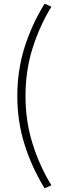

<svg xmlns="http://www.w3.org/2000/svg" viewBox="-20 -767 332 1054"><path d="M75 -240Q75 -380 114.5 -506Q154 -632 225 -747L262 -730Q198 -626 159 -503Q120 -380 120 -240ZM225 267Q154 151 114.5 25Q75 -101 75 -240H120Q120 -101 159 22.5Q198 146 262 250Z"/></svg>

Font: Brygada 1918
Style: Bold
Weight: 700
Designer: Mateusz Machalski | Borys Kosmynka | Przemek Hoffer
Foundry: NIEPODLEGLA 2018
Version: Version 3.006